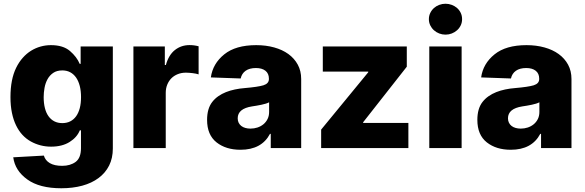

<svg xmlns="http://www.w3.org/2000/svg" viewBox="-20 -795 3139 1031"><path d="M36.2 -273.4Q36.2 -369 66.8 -431.1Q82 -462 102.5 -484.9Q122.9 -507.8 147 -522.7Q171.2 -537.6 198.2 -545.1Q225.1 -552.6 253.6 -552.6Q318.9 -552.6 355.5 -521.3Q392.4 -489.7 408 -452.1H413V-545.5H585.9V2.1Q585.9 54.3 565.9 94.1Q545.8 133.9 509.2 161Q472.7 188.2 421.7 202.1Q370.7 215.9 309.3 215.9Q192.1 215.9 126.8 168.7Q60.7 121.4 51.1 49.7L215.6 40.5Q222.7 66.1 247.3 80.8Q272 95.5 313.9 95.5Q357.6 95.5 386.4 74.2Q414.8 52.9 414.8 0.7V-95.2H408.7Q393.5 -57.5 354 -32.7Q313.9 -7.5 254.3 -7.5Q195.7 -7.5 145.2 -35.5Q120.4 -49.4 100.3 -71Q80.3 -92.7 66.1 -122.2Q51.8 -151.6 44 -189.5Q36.2 -227.3 36.2 -273.4ZM214.5 -273.4Q214.5 -240.8 221.1 -214.8Q227.6 -188.9 240.4 -171Q253.2 -153.1 271.8 -143.5Q290.5 -133.9 314.6 -133.9Q338.4 -133.9 357.1 -143.3Q375.7 -152.7 388.7 -170.6Q401.6 -188.6 408.4 -214.5Q415.1 -240.4 415.1 -273.4Q415.1 -306.5 408.4 -333.1Q401.6 -359.7 388.7 -378.4Q375.7 -397 357.1 -407Q338.4 -416.9 314.6 -416.9Q285.2 -416.9 265.8 -403.6Q246.4 -390.3 235.1 -369.5Q223.7 -348.7 219.1 -323.2Q214.5 -297.6 214.5 -273.4Z M696.4 0V-545.5H865.1V-446H870.7Q885.7 -500 919.4 -526.5Q953.1 -552.9 997.9 -552.9Q1022.7 -552.9 1046.5 -546.5V-395.6Q1040.1 -397.7 1031.8 -399.5Q1023.4 -401.3 1014 -402.3Q1004.6 -403.4 995.4 -404.1Q986.2 -404.8 978.3 -404.8Q954.5 -404.8 934.5 -396.8Q914.4 -388.8 900.2 -374.5Q886 -360.1 878 -340.2Q870 -320.3 870 -296.2V0Z M1119.7 -247.5Q1133.5 -265.3 1152.3 -278.4Q1171.2 -291.5 1193.5 -300.4Q1215.9 -309.3 1241.5 -314.6Q1267 -320 1294.7 -322.1Q1364.7 -328.1 1394.5 -337Q1424 -346.2 1424 -370.7V-372.5Q1424 -400.2 1405.4 -415Q1386.7 -429.7 1354.4 -429.7Q1320 -429.7 1299 -415Q1278.1 -400.2 1272.4 -373.6L1112.2 -379.3Q1122.5 -453.5 1184.3 -503.2Q1245.4 -552.6 1355.8 -552.6Q1408 -552.6 1452.2 -540.3Q1496.4 -528.1 1528.6 -504.8Q1560.7 -481.5 1579 -447.8Q1597.3 -414.1 1597.3 -370.7V0H1433.9V-76H1429.7Q1384.6 9.2 1271.3 9.2Q1193.2 9.2 1142.8 -30.5Q1092 -70.7 1092 -151.3Q1092 -212 1119.7 -247.5ZM1256.4 -159.8Q1256.4 -146.3 1261.5 -136Q1266.7 -125.7 1275.7 -118.6Q1284.8 -111.5 1297.4 -108Q1310 -104.4 1324.9 -104.4Q1344.8 -104.4 1362.9 -110.4Q1381 -116.5 1394.9 -128Q1408.7 -139.6 1416.9 -156.2Q1425.1 -172.9 1425.1 -193.9V-245.7Q1418 -241.8 1407.7 -238.6Q1397.4 -235.4 1384.2 -232.6Q1370.7 -229.8 1358.1 -227.6Q1345.5 -225.5 1333.5 -223.7Q1256.4 -211.6 1256.4 -159.8Z M1704.5 0V-99.1L1957.4 -407V-410.5H1713.4V-545.5H2164.4V-436.8L1930 -138.5V-134.9H2172.9V0Z M2285.2 0V-545.5H2458.8V0ZM2283 -692.1Q2283 -710.2 2290.5 -725.5Q2297.9 -740.8 2310.2 -751.8Q2322.4 -762.8 2338.6 -768.8Q2354.8 -774.9 2372.2 -774.9Q2389.9 -774.9 2405.9 -768.8Q2421.9 -762.8 2434.3 -752Q2446.7 -741.1 2454 -725.9Q2461.3 -710.6 2461.3 -692.1Q2461.3 -674 2454 -658.7Q2446.7 -643.5 2434.3 -632.5Q2421.9 -621.4 2405.9 -615.2Q2389.9 -609 2372.2 -609Q2354.8 -609 2338.6 -615.2Q2322.4 -621.4 2310.2 -632.5Q2297.9 -643.5 2290.5 -658.7Q2283 -674 2283 -692.1Z M2571 -247.5Q2584.9 -265.3 2603.7 -278.4Q2622.5 -291.5 2644.9 -300.4Q2667.3 -309.3 2692.8 -314.6Q2718.4 -320 2746.1 -322.1Q2816.1 -328.1 2845.9 -337Q2875.4 -346.2 2875.4 -370.7V-372.5Q2875.4 -400.2 2856.7 -415Q2838.1 -429.7 2805.8 -429.7Q2771.3 -429.7 2750.4 -415Q2729.4 -400.2 2723.7 -373.6L2563.6 -379.3Q2573.9 -453.5 2635.7 -503.2Q2696.7 -552.6 2807.2 -552.6Q2859.4 -552.6 2903.6 -540.3Q2947.8 -528.1 2979.9 -504.8Q3012.1 -481.5 3030.4 -447.8Q3048.7 -414.1 3048.7 -370.7V0H2885.3V-76H2881Q2835.9 9.2 2722.7 9.2Q2644.5 9.2 2594.1 -30.5Q2543.3 -70.7 2543.3 -151.3Q2543.3 -212 2571 -247.5ZM2707.7 -159.8Q2707.7 -146.3 2712.9 -136Q2718 -125.7 2727.1 -118.6Q2736.2 -111.5 2748.8 -108Q2761.4 -104.4 2776.3 -104.4Q2796.2 -104.4 2814.3 -110.4Q2832.4 -116.5 2846.2 -128Q2860.1 -139.6 2868.3 -156.2Q2876.4 -172.9 2876.4 -193.9V-245.7Q2869.3 -241.8 2859 -238.6Q2848.7 -235.4 2835.6 -232.6Q2822.1 -229.8 2809.5 -227.6Q2796.9 -225.5 2784.8 -223.7Q2707.7 -211.6 2707.7 -159.8Z"/></svg>

Font: Inter P Extra Bold
Style: Regular
Weight: 800
Designer: Rasmus Andersson
Foundry: rsms
Version: Version 3.018;git-588b23468